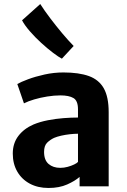

<svg xmlns="http://www.w3.org/2000/svg" viewBox="-20 -926 632 954"><path d="M520 0H375.5V-47Q353 -27 313.8 -9.5Q274.5 8 221 8Q168 8 128 -13.5Q88 -35 65.8 -73.5Q43.5 -112 43.5 -163Q43.5 -214 71.2 -250.5Q99 -287 146.5 -307.5Q179 -321 217.8 -328.5Q256.5 -336 295.2 -339Q334 -342 367.5 -342V-383Q367.5 -425.5 345 -438.8Q322.5 -452 280.5 -452Q249 -452 214.8 -446.5Q180.5 -441 150 -432Q119.5 -423 99 -412.5L66 -508.5Q83 -518.5 119 -532Q155 -545.5 201.5 -555.8Q248 -566 295 -566Q372 -566 421.8 -548Q471.5 -530 495.8 -487Q520 -444 520 -368ZM327 -259Q304.5 -256.5 283.8 -251.8Q263 -247 249 -241Q229.5 -232 214.2 -217Q199 -202 199 -171Q199 -130.5 221.5 -111.2Q244 -92 279.5 -92Q298 -92 316.2 -97Q334.5 -102 348.5 -108.8Q362.5 -115.5 367.5 -121.5V-261.5Q349.5 -261.5 327 -259ZM346 -697.5 287.5 -634.5Q271.5 -642.5 243.8 -663.5Q216 -684.5 185.2 -712.5Q154.5 -740.5 128.5 -770.5Q102.5 -800.5 89.5 -825L180 -906Q201 -873 230 -834.8Q259 -796.5 289.5 -760.2Q320 -724 346 -697.5Z"/></svg>

Font: Koeln Type Sans
Style: Bold
Weight: 700
Designer: Eben Sorkin
Foundry: Eben Sorkin
Version: Version 2.001